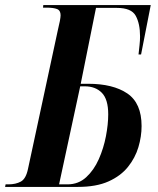

<svg xmlns="http://www.w3.org/2000/svg" viewBox="-42 -734 620 754"><path d="M-22 0 -20 -10H-9Q20 -10 40 -21Q60 -32 68 -71L185 -615Q190 -635 193 -651Q196 -667 196 -674Q196 -693 182 -698.5Q168 -704 140 -704H127L128 -714H550L512 -520H502Q504 -538 506 -557Q508 -576 508 -591Q508 -641 491 -672Q474 -703 417 -703H335L275 -405H304Q402 -405 458 -367Q514 -329 514 -239Q514 -198 501.5 -156Q489 -114 460.5 -78.5Q432 -43 384 -21.5Q336 0 264 0ZM223 -10Q266 -10 296.5 -38Q327 -66 346 -109Q365 -152 374 -199Q383 -246 383 -285Q383 -344 358 -369.5Q333 -395 291 -395H273L190 -10Z"/></svg>

Font: Noto Serif Display ExtraCondensed
Style: Bold Italic
Weight: 700
Width: 2
Italic angle: -12°
Designer: Monotype Design Team
Foundry: Monotype Imaging Inc.
Version: Version 2.009